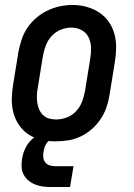

<svg xmlns="http://www.w3.org/2000/svg" viewBox="-20 -561 540 773"><path d="M204 8Q175 8 147 2Q119 -4 96 -19Q73 -34 57 -57Q41 -80 34 -107Q27 -134 27.5 -163Q28 -192 33 -221L54 -351Q59 -377 67 -401.5Q75 -426 90 -448.5Q105 -471 126 -489Q147 -507 171 -518.5Q195 -530 220.5 -535.5Q246 -541 272 -541Q301 -541 328.5 -533.5Q356 -526 379 -511Q402 -496 418 -473Q434 -450 441 -423Q448 -396 447.5 -367Q447 -338 442 -309L421 -179Q417 -153 408.5 -128.5Q400 -104 385 -81.5Q370 -59 349.5 -41Q329 -23 304.5 -11.5Q280 0 254.5 4Q229 8 204 8ZM206 -80Q227 -80 248.5 -88Q270 -96 286 -113Q302 -130 310 -151Q318 -172 322 -193L343 -323Q347 -345 346.5 -368Q346 -391 337 -410Q328 -429 309 -439.5Q290 -450 267 -450Q246 -450 225 -441.5Q204 -433 188.5 -416.5Q173 -400 165 -379Q157 -358 153 -337L132 -207Q129 -192 128.5 -177Q128 -162 130 -148Q132 -134 137.5 -121Q143 -108 153 -98Q163 -88 177 -84Q191 -80 206 -80ZM187 192Q170 192 153.5 190Q137 188 122 182Q107 176 95 166Q83 156 75.5 142.5Q68 129 67 112Q66 95 69 78Q72 56 83 34Q94 12 112.5 -3.5Q131 -19 154 -25.5Q177 -32 199 -32L194 0Q185 0 177.5 5.5Q170 11 165.5 19Q161 27 158.5 35.5Q156 44 155 52Q153 63 154.5 74Q156 85 162.5 93Q169 101 179.5 104.5Q190 108 201 108H276L262 192Z"/></svg>

Font: Iosevka Curly Semibold Oblique
Style: Regular
Weight: 600
Italic angle: -9°
Monospace: yes
Designer: Belleve Invis
Foundry: Belleve Invis
Version: Version 11.1.0; ttfautohint (v1.8.3)